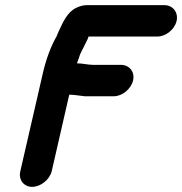

<svg xmlns="http://www.w3.org/2000/svg" viewBox="-20 -702 708 746"><path d="M181 -37 249 -334H250C270 -334 288 -330 309 -328H422C455 -328 489 -356 497 -389C505 -422 483 -450 450 -450H342C322 -450 300 -456 279 -456C282 -464 284 -471 287 -478C292 -498 304 -514 311 -531L320 -549C322 -552 322 -556 324 -560H591C624 -560 658 -587 666 -620C674 -653 652 -682 619 -682H317C305 -682 292 -679 277 -672C241 -655 226 -618 207 -578L200 -561C178 -523 160 -474 148 -424L59 -37C51 -4 72 24 105 24C138 24 173 -4 181 -37Z"/></svg>

Font: Electronic
Style: TiIt
Weight: 900
Version: Version 1.011